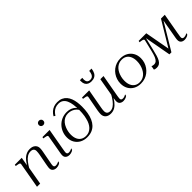

<svg xmlns="http://www.w3.org/2000/svg" viewBox="235 -1955 3169 3169"><g transform="rotate(-45 1819.5 -371.0)"><path d="M71 0H145L206 -347L203 -356L231 -516H70L65 -489L86 -487Q110 -483 125 -479Q140 -475 146 -467.5Q152 -460 150 -447ZM512 -138 549 -336Q553 -356 555.5 -375.5Q558 -395 558 -414Q558 -464 523 -495Q488 -526 426 -526Q373 -526 329 -501.5Q285 -477 247 -428.5Q209 -380 172 -310L186 -288Q223 -355 258.5 -400Q294 -445 331 -467Q368 -489 408 -489Q447 -489 465.5 -471Q484 -453 484 -421Q484 -402 481.5 -381.5Q479 -361 475 -339L441 -160Q438 -140 435 -124Q432 -108 430.5 -95Q429 -82 429 -72Q429 -45 441 -27Q453 -9 474 0Q495 9 521 9Q540 9 557 4.5Q574 0 588 -7Q602 -14 609 -21L616 -50Q609 -46 597.5 -40.5Q586 -35 572 -31Q558 -27 543 -27Q522 -27 511.5 -36Q501 -45 501 -65Q501 -74 502.5 -85Q504 -96 506.5 -110Q509 -124 512 -138Z M732 -71Q732 -82 733.5 -95Q735 -108 737.5 -124Q740 -140 744 -160L794 -446Q797 -460 790.5 -467.5Q784 -475 769.5 -479Q755 -483 731 -487L710 -489L714 -516H881L814 -138Q812 -124 809.5 -110Q807 -96 805.5 -85Q804 -74 804 -65Q804 -46 814.5 -36.5Q825 -27 846 -27Q861 -27 875 -31Q889 -35 900.5 -40.5Q912 -46 919 -50L912 -21Q905 -14 891 -7Q877 0 860 4.5Q843 9 825 9Q798 9 777 0Q756 -9 744 -27Q732 -45 732 -71ZM812 -697Q812 -721 827.5 -735Q843 -749 865 -749Q887 -749 902 -735Q917 -721 917 -697Q917 -674 902 -660Q887 -646 865 -646Q843 -646 827.5 -660Q812 -674 812 -697Z M1290 -720Q1246 -720 1213 -705Q1180 -690 1155.5 -665Q1131 -640 1114 -612L1087 -630Q1110 -670 1141 -697Q1172 -724 1210.5 -738Q1249 -752 1295 -752Q1350 -752 1390.5 -733.5Q1431 -715 1458.5 -682.5Q1486 -650 1502.5 -606.5Q1519 -563 1526 -513Q1533 -463 1533 -411Q1533 -335 1522 -270Q1511 -205 1488.5 -153.5Q1466 -102 1431 -65.5Q1396 -29 1348 -9.5Q1300 10 1238 10Q1167 10 1112.5 -19.5Q1058 -49 1026.5 -102Q995 -155 995 -225Q995 -288 1017 -342.5Q1039 -397 1079 -438.5Q1119 -480 1172.5 -503Q1226 -526 1289 -526Q1326 -526 1357.5 -517Q1389 -508 1414 -492Q1439 -476 1457 -455Q1475 -434 1484 -411L1478 -370Q1463 -411 1434.5 -438.5Q1406 -466 1368.5 -480.5Q1331 -495 1289 -495Q1245 -495 1208.5 -477Q1172 -459 1145.5 -427Q1119 -395 1103 -355Q1096 -338 1090.5 -320.5Q1085 -303 1081.5 -285.5Q1078 -268 1076 -250Q1074 -232 1074 -213Q1074 -149 1095 -105.5Q1116 -62 1153.5 -41Q1191 -20 1239 -20Q1279 -20 1311 -34.5Q1343 -49 1368 -75Q1393 -101 1411 -137Q1429 -173 1439 -217Q1446 -241 1451 -271.5Q1456 -302 1458.5 -335.5Q1461 -369 1461 -404Q1461 -472 1453 -530Q1445 -588 1425.5 -630.5Q1406 -673 1373 -696.5Q1340 -720 1290 -720Z M1744 -179Q1740 -157 1737.5 -137.5Q1735 -118 1735 -101Q1735 -78 1742.5 -61.5Q1750 -45 1767 -36Q1784 -27 1808 -27Q1849 -27 1884.5 -50Q1920 -73 1954.5 -118Q1989 -163 2025 -230L2039 -208Q2002 -137 1964.5 -88.5Q1927 -40 1885 -15Q1843 10 1790 10Q1729 10 1695 -21Q1661 -52 1661 -105Q1661 -122 1663.5 -141.5Q1666 -161 1669 -183L1718 -446Q1721 -460 1714.5 -467.5Q1708 -475 1693.5 -479Q1679 -483 1655 -486L1634 -489L1638 -516H1805ZM2069 -118Q2068 -108 2066.5 -98.5Q2065 -89 2064 -80.5Q2063 -72 2063 -65Q2063 -45 2073.5 -36Q2084 -27 2106 -27Q2129 -27 2148.5 -35.5Q2168 -44 2178 -50L2172 -21Q2164 -14 2150.5 -7Q2137 0 2120 4.5Q2103 9 2083 9Q2044 9 2018.5 -11.5Q1993 -32 1993 -74Q1993 -85 1994.5 -98.5Q1996 -112 1998.5 -127Q2001 -142 2004 -156V-163L2066 -516H2140ZM1938 -593Q1983 -593 2014 -609.5Q2045 -626 2063 -659.5Q2081 -693 2087 -743H2033Q2029 -700 2017.5 -674.5Q2006 -649 1987 -637.5Q1968 -626 1941 -626Q1913 -626 1895.5 -638Q1878 -650 1871.5 -676Q1865 -702 1871 -743H1816Q1815 -735 1815 -728.5Q1815 -722 1815 -715Q1815 -674 1831 -646.5Q1847 -619 1875 -606Q1903 -593 1938 -593Z M2681 -170Q2689 -191 2694.5 -213Q2700 -235 2702.5 -257Q2705 -279 2705 -301Q2705 -362 2685.5 -405.5Q2666 -449 2630 -472Q2594 -495 2543 -495Q2507 -495 2477 -483.5Q2447 -472 2423 -451.5Q2399 -431 2381.5 -404Q2364 -377 2352 -346Q2344 -324 2338.5 -302.5Q2333 -281 2330.5 -259Q2328 -237 2328 -215Q2328 -154 2347.5 -110.5Q2367 -67 2403.5 -43.5Q2440 -20 2490 -20Q2526 -20 2556 -31.5Q2586 -43 2610 -63.5Q2634 -84 2651.5 -111.5Q2669 -139 2681 -170ZM2249 -228Q2249 -276 2263 -320Q2277 -364 2303 -401.5Q2329 -439 2365 -467Q2401 -495 2446 -510.5Q2491 -526 2543 -526Q2614 -526 2668.5 -496Q2723 -466 2754 -412Q2785 -358 2785 -287Q2785 -239 2771 -195Q2757 -151 2730.5 -113.5Q2704 -76 2668 -48Q2632 -20 2587 -5Q2542 10 2490 10Q2419 10 2364.5 -20Q2310 -50 2279.5 -104Q2249 -158 2249 -228Z M3138 -516H3068L3162 0H3209L3519 -516H3481L3200 -49L3223 -51ZM2991 -243Q2976 -181 2959.5 -140.5Q2943 -100 2920.5 -80Q2898 -60 2864 -60Q2846 -60 2833.5 -64Q2821 -68 2815 -72L2803 -3Q2810 2 2824 6Q2838 10 2860 10Q2896 10 2921 -5.5Q2946 -21 2964 -52.5Q2982 -84 2996 -130Q3010 -176 3024 -237L3090 -516H2960L2955 -489L2985 -486Q3005 -483 3018 -479Q3031 -475 3037 -467Q3043 -459 3040 -446ZM3493 -65Q3493 -74 3495 -87.5Q3497 -101 3500.5 -119.5Q3504 -138 3507 -161L3570 -516H3496L3434 -162Q3431 -145 3428.5 -131.5Q3426 -118 3424.5 -107Q3423 -96 3422.5 -87.5Q3422 -79 3422 -71Q3422 -33 3446.5 -12Q3471 9 3513 9Q3530 9 3546.5 5Q3563 1 3577.5 -6Q3592 -13 3601 -21L3608 -50Q3599 -45 3587 -39.5Q3575 -34 3562 -30.5Q3549 -27 3535 -27Q3513 -27 3503 -36.5Q3493 -46 3493 -65Z"/></g></svg>

Font: Roboto Serif 120pt Expanded Light
Style: Italic
Weight: 300
Width: 7
Italic angle: -10°
Designer: Greg Gazdowicz
Foundry: Commercial Type
Version: Version 1.008